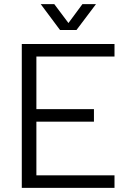

<svg xmlns="http://www.w3.org/2000/svg" viewBox="-20 -914 617 934"><path d="M352 -768 447 -894H381L313 -802L244 -894H178L272 -768ZM537 -639V-700H86V0H537V-61H157V-322H437V-383H157V-639Z"/></svg>

Font: Arthouse Owned
Style: Regular
Weight: 400
Designer: Jeremy Tribby
Foundry: Tribby Type
Version: Version 1.000;PS 001.000;hotconv 1.0.88;makeotf.lib2.5.64775